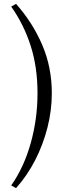

<svg xmlns="http://www.w3.org/2000/svg" viewBox="-20 -774 334 993"><path d="M38 -740 63 -754Q149 -657 198.5 -541.5Q248 -426 248 -292Q248 -203 225.5 -114.5Q203 -26 162 54Q121 134 63 199L38 185Q104 91 139 -34Q174 -159 174 -292Q174 -426 139 -536Q104 -646 38 -740Z"/></svg>

Font: Bona Nova SC
Style: Regular
Weight: 400
Designer: Mateusz Machalski
Foundry: Capitalics
Version: Version 4.001; ttfautohint (v1.8.4.7-5d5b)